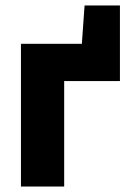

<svg xmlns="http://www.w3.org/2000/svg" viewBox="-20 -686 476 706"><path d="M216 0V-388H421V-666H291L281 -525H57V0Z"/></svg>

Font: RT Raleway ExtraBold
Style: Regular
Weight: 400
Designer: Matt McInerney, Pablo Impallari, Rodrigo Fuenzalida — Edited by Milan Moffatt in April 2016
Foundry: Matt McInerney, Pablo Impallari, Rodrigo Fuenzalida — Edited by Milan Moffatt in April 2016
Version: Version 3.001